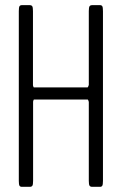

<svg xmlns="http://www.w3.org/2000/svg" viewBox="-20 -722 470 742"><path d="M64.5 0Q58.1 0 55.4 -4.2Q52.7 -8.3 52.7 -22.9V-679.2Q52.7 -693.8 55.4 -698Q58.1 -702.1 64.5 -702.1H94.7Q101.6 -702.1 104.5 -698Q107.4 -693.8 107.4 -679.2V-392.6Q107.4 -391.1 108.6 -387.7Q109.9 -384.3 110.4 -384.3H318.8Q319.3 -384.3 321.3 -388.4Q323.2 -392.6 323.2 -394V-679.2Q323.2 -693.8 326.2 -698Q329.1 -702.1 336.4 -702.1H366.7Q372.6 -702.1 375.2 -698Q377.9 -693.8 377.9 -679.2V-22.9Q377.9 -8.3 375.2 -4.2Q372.6 0 366.7 0H336.4Q329.1 0 326.2 -4.2Q323.2 -8.3 323.2 -22.9V-328.1Q323.2 -329.6 321.5 -333.5Q319.8 -337.4 319.3 -337.4H110.8Q110.4 -337.4 109.1 -334Q107.9 -330.6 107.9 -329.1V-22.9Q107.9 -8.3 105 -4.2Q102.1 0 95.2 0Z"/></svg>

Font: BenchNine Light
Style: Regular
Weight: 300
Version: Version 1 ; ttfautohint (v0.92.18-e454-dirty) -l 8 -r 50 -G 